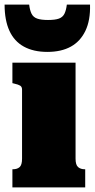

<svg xmlns="http://www.w3.org/2000/svg" viewBox="-26 -816 412 836"><path d="M180 -590Q241 -590 282.5 -613Q324 -636 346 -682Q368 -728 366 -796H265Q262 -771 254.5 -756Q247 -741 230.5 -735Q214 -729 183 -729Q153 -729 136 -735Q119 -741 111.5 -756Q104 -771 101 -796H-6Q-6 -728 15 -682Q36 -636 78 -613Q120 -590 180 -590ZM303 -543V-125Q303 -98 314 -88.5Q325 -79 343 -79H345V0H28V-79H30Q49 -79 59.5 -88.5Q70 -98 70 -125V-426Q70 -438 62 -443Q54 -448 36 -452L28 -454V-543Z"/></svg>

Font: Roboto Serif Black
Style: Regular
Weight: 900
Designer: Greg Gazdowicz
Foundry: Commercial Type
Version: Version 1.008